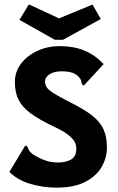

<svg xmlns="http://www.w3.org/2000/svg" viewBox="-20 -846 540 878"><path d="M239 12Q176 12 117.5 -5.5Q59 -23 23 -60L91 -173L96 -181L106 -175Q108 -168 111.5 -160.5Q115 -153 128 -142Q152 -126 180 -115Q208 -104 238 -103Q279 -102 304 -116Q329 -130 329 -166Q329 -182 321.5 -197Q314 -212 291 -230Q268 -248 220 -270Q156 -301 118.5 -329Q81 -357 64.5 -390.5Q48 -424 48 -471Q48 -517 75.5 -554Q103 -591 150 -613Q197 -635 253 -635Q317 -635 365.5 -615Q414 -595 454 -553L369 -461L363 -454L354 -462Q353 -470 351 -477.5Q349 -485 338 -497Q322 -511 304 -515.5Q286 -520 262 -520Q228 -520 207 -506.5Q186 -493 186 -475Q186 -460 193 -448Q200 -436 224 -420.5Q248 -405 299 -379Q364 -347 401 -318Q438 -289 453.5 -254.5Q469 -220 469 -172Q469 -125 445 -83Q421 -41 370 -14.5Q319 12 239 12ZM403 -825 441 -759 268 -664H231L69 -755L112 -826L250 -762Z"/></svg>

Font: Inconsolata Black
Style: Regular
Weight: 900
Monospace: yes
Designer: Raph Levien, Cyreal, Brenton Simpson
Foundry: Raph Levien, Cyreal, Google
Version: Version 3.001; ttfautohint (v1.8.2.53-6de2)